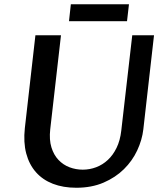

<svg xmlns="http://www.w3.org/2000/svg" viewBox="-20 -883 796 913"><path d="M270 -715.3 218.8 -267.6Q213.4 -218.3 224.6 -182.1Q235.8 -146 258.1 -122.6Q280.3 -99.1 310.5 -87.6Q340.8 -76.2 373.5 -76.2Q406.7 -76.2 437.5 -87.9Q468.3 -99.6 492.9 -122.6Q517.6 -145.5 534.4 -180.2Q551.3 -214.8 556.6 -261.2L608.9 -715.3H712.4L661.6 -268.1Q655.8 -217.8 632.6 -168Q609.4 -118.2 569.3 -78.6Q529.3 -39.1 472.4 -14.6Q415.5 9.8 342.8 9.8Q280.3 9.8 231.7 -9Q183.1 -27.8 150.9 -64.2Q118.7 -100.6 104.7 -153.3Q90.8 -206.1 98.1 -273.4L148.4 -715.3ZM316.9 -862.8H593.3L584 -782.2H308.1Z"/></svg>

Font: Proza Libre
Style: Medium Italic
Weight: 500
Designer: Jasper de Waard
Foundry: Jasper de Waard
Version: Version 1.000; ttfautohint (v1.4.1.8-43bc)